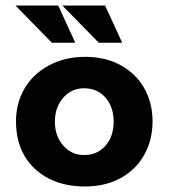

<svg xmlns="http://www.w3.org/2000/svg" viewBox="-20 -664 611 696"><path d="M289 -458Q362 -458 417.5 -427.5Q473 -397 503 -344Q533 -291 533 -224Q533 -157 503 -103Q473 -49 417.5 -18.5Q362 12 287 12Q214 12 157.5 -16.5Q101 -45 69.5 -98Q38 -151 38 -224Q38 -291 69.5 -344Q101 -397 158.5 -427.5Q216 -458 289 -458ZM285 -102Q333 -102 362.5 -136Q392 -170 392 -223Q392 -276 362.5 -310Q333 -344 285 -344Q239 -344 209 -309.5Q179 -275 179 -223Q179 -171 209 -136.5Q239 -102 285 -102ZM191 -644 253 -509H168L36 -644ZM361 -644 423 -509H338L206 -644Z"/></svg>

Font: Josefin Sans
Style: Bold
Weight: 700
Designer: Santiago Orozco
Foundry: Typemade
Version: Version 2.000